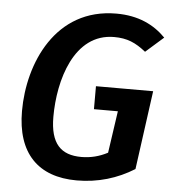

<svg xmlns="http://www.w3.org/2000/svg" viewBox="-52 -754 734 816"><g transform="rotate(5 315.0 -345.5)"><path d="M412 -706C152 -706 48 -462 48 -259C48 -79 140 15 305 15C396 15 478 -10 550 -55L596 -391H352V-293H454L428 -114C392 -95 355 -86 316 -86C229 -86 183 -131 183 -246C183 -402 240 -606 411 -606C467 -606 503 -590 547 -555L623 -622C573 -673 506 -706 412 -706Z"/></g></svg>

Font: Fira Sans Medium
Style: Italic
Weight: 500
Italic angle: -8°
Designer: bBox Type GmbH & Carrois Corporate GbR & Edenspiekermann AG
Foundry: bBox Type GmbH & Carrois Corporate GbR & Edenspiekermann AG
Version: Version 4.301;PS 004.301;hotconv 1.0.88;makeotf.lib2.5.64775